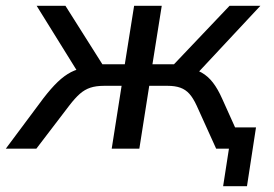

<svg xmlns="http://www.w3.org/2000/svg" viewBox="-55 -511 943 660"><path d="M712 129 732 0H692L703 -73H825L794 129ZM-35 0 94 -173Q121 -208 143.5 -229.5Q166 -251 189 -263Q212 -275 240 -278L220 -251L71 -491H170L297 -290H374L406 -491H501L469 -290H543L734 -491H840L616 -251L584 -277Q616 -274 638 -261.5Q660 -249 677 -227Q694 -205 709 -171L786 0H688L621 -148Q609 -174 596 -188.5Q583 -203 565 -209.5Q547 -216 521 -216H458L424 0H329L363 -216H303Q275 -216 255.5 -209.5Q236 -203 219.5 -188.5Q203 -174 183 -148L70 0Z"/></svg>

Font: Nunito Sans 10pt Medium
Style: Italic
Weight: 500
Italic angle: -9°
Designer: Vernon Adams
Foundry: Vernon Adams
Version: Version 3.101;gftools[0.9.27]